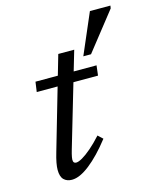

<svg xmlns="http://www.w3.org/2000/svg" viewBox="-107 -771 699 855"><g transform="rotate(-15 242.0 -343.5)"><path d="M67.5 -408.5 74 -454.5H355.5L350 -408.5ZM152 -121Q149 -111 147 -102.8Q145 -94.5 143.8 -88Q142.5 -81.5 142.5 -77Q142.5 -67.5 146 -63.5Q149.5 -59.5 156 -59.5Q167 -59.5 185.2 -70Q203.5 -80.5 227.2 -100.8Q251 -121 278.5 -151.5L300.5 -131Q274.5 -97.5 249.5 -71.5Q224.5 -45.5 201.5 -27.5Q178.5 -9.5 157.8 0Q137 9.5 118.5 9.5Q95.5 9.5 81.5 -4.2Q67.5 -18 67.5 -49.5Q67.5 -63 71 -82Q74.5 -101 82.5 -128L204 -547.5H277.5ZM309 -508.5 389.5 -695.5H484L482 -683L344.5 -508.5Z"/></g></svg>

Font: Newsreader
Style: Italic
Weight: 400
Italic angle: -17°
Designer: Hugues Gentile
Foundry: Production Type
Version: Version 1.003